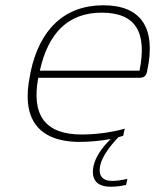

<svg xmlns="http://www.w3.org/2000/svg" viewBox="-20 -529 588 728"><path d="M538 -260C573 -422 516 -509 372 -509C223 -509 130 -416 96 -256L94 -244C60 -84 120 9 283 9C321 9 362 5 400 -2C364 33 342 68 335 99C324 151 346 179 400 179C417 179 438 177 458 172L463 149C444 154 420 157 406 157C368 157 352 137 360 98C367 67 392 30 429 -9C435 -11 441 -12 447 -14L453 -41C399 -26 339 -19 290 -19C150 -19 99 -93 125 -234H508C528 -234 535 -243 538 -260ZM131 -261C163 -405 239 -481 366 -481C496 -481 538 -405 509 -261Z"/></svg>

Font: LT Wave Text Thin Italic
Style: Regular
Weight: 100
Designer: Daniel Lyons
Version: Version 2.5 (Glyphs App)